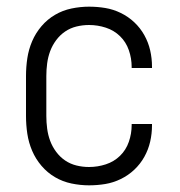

<svg xmlns="http://www.w3.org/2000/svg" viewBox="-20 -548 540 576"><path d="M247 8Q221 8 194.5 2.5Q168 -3 145 -16.5Q122 -30 104.5 -50.5Q87 -71 76.5 -95.5Q66 -120 62 -146.5Q58 -173 58 -200V-320Q58 -347 62 -373.5Q66 -400 76.5 -424.5Q87 -449 104.5 -469.5Q122 -490 145 -503.5Q168 -517 194.5 -522.5Q221 -528 247 -528Q272 -528 296 -524Q320 -520 342.5 -509Q365 -498 383 -481Q401 -464 413 -442.5Q425 -421 430.5 -397Q436 -373 436 -348V-344H375V-347Q375 -373 366.5 -397.5Q358 -422 340 -439.5Q322 -457 297.5 -465Q273 -473 247 -473Q228 -473 209.5 -468.5Q191 -464 175.5 -453.5Q160 -443 148.5 -427.5Q137 -412 130.5 -394.5Q124 -377 121.5 -358Q119 -339 119 -320V-200Q119 -181 121.5 -162Q124 -143 130.5 -125.5Q137 -108 148.5 -92.5Q160 -77 175.5 -66.5Q191 -56 209.5 -51.5Q228 -47 247 -47Q273 -47 297.5 -55Q322 -63 340 -80.5Q358 -98 366.5 -122.5Q375 -147 375 -173V-176H436V-172Q436 -147 430.5 -123Q425 -99 413 -77.5Q401 -56 383 -39Q365 -22 342.5 -11Q320 0 296 4Q272 8 247 8Z"/></svg>

Font: Iosevka Term Curly Light
Style: Regular
Weight: 300
Designer: Belleve Invis
Foundry: Belleve Invis
Version: Version 32.3.0